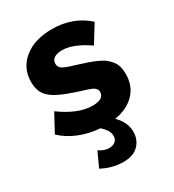

<svg xmlns="http://www.w3.org/2000/svg" viewBox="-180 -637 858 948"><g transform="rotate(-30 248.5 -162.5)"><path d="M470.2 -161.1Q470.2 -94.2 428.7 -50.8Q387.2 -7.3 314 4.9Q359.9 49.3 359.9 104Q359.9 149.9 330.1 179.9Q300.3 210 244.1 210Q181.2 210 122.1 178.2L160.2 95.2Q187.5 115.2 216.8 115.2Q238.8 115.2 252 104.2Q265.1 93.3 265.1 73.2Q265.1 41 227.1 8.8Q166 4.4 111.1 -17.6Q56.2 -39.6 17.1 -77.1L71.8 -178.2Q168.9 -106.9 251 -106.9Q315.9 -106.9 315.9 -147.9Q315.9 -168.5 290.5 -180.2Q277.8 -186 225.1 -202.1Q196.3 -211.9 177 -218.8Q157.7 -225.6 137 -234.9Q116.2 -244.1 103.5 -252.4Q90.8 -260.7 78.4 -272Q65.9 -283.2 59.3 -295.7Q52.7 -308.1 48.8 -324Q44.9 -339.8 44.9 -358.9Q44.9 -438 104.5 -486.6Q164.1 -535.2 264.2 -535.2Q383.8 -535.2 465.8 -460.9L403.8 -360.8Q318.8 -419.9 255.9 -419.9Q227.5 -419.9 210.7 -409.7Q193.8 -399.4 193.8 -377.9Q193.8 -357.9 211.4 -347.2Q229 -336.4 275.9 -323.2Q312 -312 335.4 -304Q358.9 -295.9 383.3 -285.2Q407.7 -274.4 421.9 -263.2Q436 -252 448 -237.1Q460 -222.2 465.1 -203.4Q470.2 -184.6 470.2 -161.1Z"/></g></svg>

Font: Raleway-v4020 ExtraBold
Style: Regular
Weight: 800
Designer: Matt McInerney, Pablo Impallari, Rodrigo Fuenzalida
Foundry: Matt McInerney, Pablo Impallari, Rodrigo Fuenzalida
Version: Version 4.020;PS 004.020;hotconv 1.0.88;makeotf.lib2.5.64775